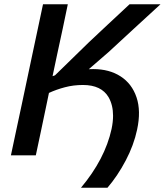

<svg xmlns="http://www.w3.org/2000/svg" viewBox="-20 -733 778 906"><path d="M362 153Q475.5 17.5 506.5 -124.5Q513.5 -158 513.5 -187Q513.5 -237 492.5 -274Q458.5 -332 371.5 -332Q326.5 -332 286 -321.2Q245.5 -310.5 211 -294.5L198.5 -234.5Q184.5 -167.5 173 -113Q161 -58 149 0H31.5Q44 -58 55.5 -113Q67 -167.5 81.5 -234.5L132 -473Q146.5 -541.5 158.5 -597.5Q170.5 -653.5 183 -713H300Q287.5 -654 276 -598Q264 -541.5 249 -473L228 -373.5Q234.5 -376 239.5 -377.5L400.5 -534.5Q445 -576 489 -617.5Q533 -658.5 591.5 -713H737.5Q673.5 -654.5 612.8 -598.5Q552 -542.5 492 -487L399 -406.5Q409 -407 420 -407Q496 -407 549.2 -372.5Q602.5 -338 624.2 -273.8Q646 -209.5 627 -121.5Q611.5 -48 573.2 24.5Q535 97 487 153Z"/></svg>

Font: Heraclito Medium
Style: Italic
Weight: 500
Italic angle: -12°
Designer: Kostas Bartsokas (font) & Cristiano Sobral (main changes)
Foundry: Kostas Bartsokas (font) & Cristiano Sobral (main changes)
Version: Version 1.00;July 8, 2020;FontCreator 13.0.0.2655 64-bit